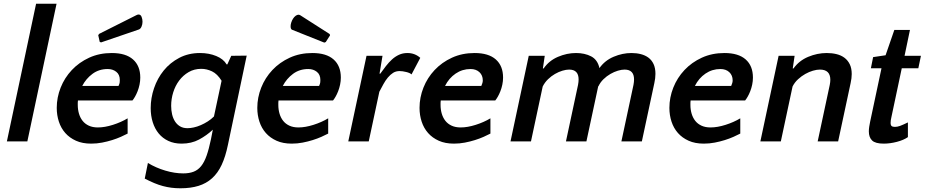

<svg xmlns="http://www.w3.org/2000/svg" viewBox="-20 -760 4972 1032"><path d="M127 0H17L174 -740H284Z M581 -475Q656 -475 695 -440.5Q734 -406 734 -343Q734 -324 730 -305Q726 -286 719.5 -269.5Q713 -253 705.5 -240Q698 -227 692 -220H399Q398 -214 398 -208Q398 -202 398 -196Q398 -171 404.5 -149Q411 -127 424 -110.5Q437 -94 457.5 -84.5Q478 -75 506 -75Q543 -75 587 -89Q631 -103 666 -124V-42Q651 -34 629.5 -24.5Q608 -15 582.5 -7Q557 1 528.5 6.5Q500 12 470 12Q423 12 388.5 -3.5Q354 -19 331 -45Q308 -71 296.5 -106Q285 -141 285 -180Q285 -236 306 -289Q327 -342 366 -383.5Q405 -425 459.5 -450Q514 -475 581 -475ZM559 -389Q512 -389 477 -363Q442 -337 422 -298H617Q619 -303 621.5 -309Q624 -315 624 -330Q624 -359 605 -374Q586 -389 559 -389ZM516 -535 508 -571 513 -578 714 -679Q720 -682 725 -682Q736 -682 741 -669.5Q746 -657 746 -643Q746 -629 740.5 -616.5Q735 -604 725 -601L523 -532Z M1306 -461 1205 19Q1192 82 1171.5 126Q1151 170 1120 198Q1089 226 1047 239Q1005 252 950 252Q924 252 901 249Q878 246 855.5 240Q833 234 809 224Q785 214 758 200L775 116Q818 142 868.5 157Q919 172 965 172Q997 172 1020.5 163Q1044 154 1061 133Q1078 112 1090.5 76.5Q1103 41 1114 -12L1124 -63Q1091 -32 1050 -10Q1009 12 956 12Q916 12 885 -2.5Q854 -17 833 -42.5Q812 -68 801 -103Q790 -138 790 -179Q790 -233 808 -286Q826 -339 860 -381Q894 -423 943.5 -449Q993 -475 1055 -475Q1103 -475 1142 -459Q1181 -443 1198 -414H1202L1223 -460ZM988 -71Q1003 -71 1021.5 -75Q1040 -79 1059.5 -87.5Q1079 -96 1097 -107.5Q1115 -119 1130 -134L1171 -326Q1148 -363 1119.5 -376.5Q1091 -390 1062 -390Q1024 -390 994 -372.5Q964 -355 943 -327Q922 -299 911 -263.5Q900 -228 900 -191Q900 -167 905 -145.5Q910 -124 920.5 -107.5Q931 -91 947.5 -81Q964 -71 988 -71Z M1659 -475Q1734 -475 1773 -440.5Q1812 -406 1812 -343Q1812 -324 1808 -305Q1804 -286 1797.5 -269.5Q1791 -253 1783.5 -240Q1776 -227 1770 -220H1477Q1476 -214 1476 -208Q1476 -202 1476 -196Q1476 -171 1482.5 -149Q1489 -127 1502 -110.5Q1515 -94 1535.5 -84.5Q1556 -75 1584 -75Q1621 -75 1665 -89Q1709 -103 1744 -124V-42Q1729 -34 1707.5 -24.5Q1686 -15 1660.5 -7Q1635 1 1606.5 6.5Q1578 12 1548 12Q1501 12 1466.5 -3.5Q1432 -19 1409 -45Q1386 -71 1374.5 -106Q1363 -141 1363 -180Q1363 -236 1384 -289Q1405 -342 1444 -383.5Q1483 -425 1537.5 -450Q1592 -475 1659 -475ZM1723 -531 1550 -600Q1542 -603 1542 -619Q1542 -628 1545.5 -639Q1549 -650 1555 -659.5Q1561 -669 1569 -675Q1577 -681 1585 -681Q1588 -681 1594 -678L1752 -577L1754 -570L1731 -534ZM1637 -389Q1590 -389 1555 -363Q1520 -337 1500 -298H1695Q1697 -303 1699.5 -309Q1702 -315 1702 -330Q1702 -359 1683 -374Q1664 -389 1637 -389Z M2192 -360Q2184 -368 2163.5 -373Q2143 -378 2128 -378Q2108 -378 2093 -368.5Q2078 -359 2065 -343.5Q2052 -328 2041 -308Q2030 -288 2019 -267L1962 0H1852L1950 -460H2036L2020 -364H2024Q2039 -385 2054.5 -405Q2070 -425 2087 -440.5Q2104 -456 2124.5 -465.5Q2145 -475 2170 -475Q2210 -475 2239 -449Z M2531 -475Q2606 -475 2645 -440.5Q2684 -406 2684 -343Q2684 -324 2680 -305Q2676 -286 2669.5 -269.5Q2663 -253 2655.5 -240Q2648 -227 2642 -220H2349Q2348 -214 2348 -208Q2348 -202 2348 -196Q2348 -171 2354.5 -149Q2361 -127 2374 -110.5Q2387 -94 2407.5 -84.5Q2428 -75 2456 -75Q2493 -75 2537 -89Q2581 -103 2616 -124V-42Q2601 -34 2579.5 -24.5Q2558 -15 2532.5 -7Q2507 1 2478.5 6.5Q2450 12 2420 12Q2373 12 2338.5 -3.5Q2304 -19 2281 -45Q2258 -71 2246.5 -106Q2235 -141 2235 -180Q2235 -236 2256 -289Q2277 -342 2316 -383.5Q2355 -425 2409.5 -450Q2464 -475 2531 -475ZM2509 -389Q2465 -389 2429 -364.5Q2393 -340 2372 -298H2567Q2570 -305 2572.5 -312.5Q2575 -320 2575 -328Q2575 -355 2557 -372Q2539 -389 2509 -389Z M3022 0 3087 -304Q3090 -320 3090 -333Q3090 -386 3039 -386Q3023 -386 3003 -380Q2983 -374 2963 -362.5Q2943 -351 2925.5 -334Q2908 -317 2897 -295L2834 0H2724L2822 -460H2908L2898 -392H2902Q2931 -434 2979 -454.5Q3027 -475 3076 -475Q3123 -475 3157.5 -457Q3192 -439 3202 -394Q3231 -435 3278.5 -455Q3326 -475 3374 -475Q3401 -475 3424.5 -469Q3448 -463 3465.5 -450Q3483 -437 3493 -415.5Q3503 -394 3503 -363Q3503 -340 3497 -313L3430 0H3320L3385 -304Q3388 -320 3388 -333Q3388 -386 3337 -386Q3321 -386 3301 -380Q3281 -374 3261 -362.5Q3241 -351 3223.5 -334Q3206 -317 3196 -295V-299L3132 0Z M3874 -475Q3949 -475 3988 -440.5Q4027 -406 4027 -343Q4027 -324 4023 -305Q4019 -286 4012.5 -269.5Q4006 -253 3998.5 -240Q3991 -227 3985 -220H3692Q3691 -214 3691 -208Q3691 -202 3691 -196Q3691 -171 3697.5 -149Q3704 -127 3717 -110.5Q3730 -94 3750.5 -84.5Q3771 -75 3799 -75Q3836 -75 3880 -89Q3924 -103 3959 -124V-42Q3944 -34 3922.5 -24.5Q3901 -15 3875.5 -7Q3850 1 3821.5 6.5Q3793 12 3763 12Q3716 12 3681.5 -3.5Q3647 -19 3624 -45Q3601 -71 3589.5 -106Q3578 -141 3578 -180Q3578 -236 3599 -289Q3620 -342 3659 -383.5Q3698 -425 3752.5 -450Q3807 -475 3874 -475ZM3852 -389Q3808 -389 3772 -364.5Q3736 -340 3715 -298H3910Q3913 -305 3915.5 -312.5Q3918 -320 3918 -328Q3918 -355 3900 -372Q3882 -389 3852 -389Z M4375 0 4440 -304Q4443 -319 4443 -331Q4443 -386 4387 -386Q4370 -386 4349.5 -380Q4329 -374 4308.5 -362.5Q4288 -351 4269.5 -334Q4251 -317 4240 -295L4177 0H4067L4165 -460H4251L4241 -392H4245Q4275 -434 4324 -454.5Q4373 -475 4424 -475Q4452 -475 4476.5 -469Q4501 -463 4519 -449.5Q4537 -436 4547.5 -414.5Q4558 -393 4558 -362Q4558 -340 4552 -313L4485 0Z M4718 -393H4661L4673 -453L4740 -463L4787 -599H4871L4842 -460H4930L4916 -393H4827L4771 -129Q4767 -113 4767 -100Q4767 -87 4772.5 -82.5Q4778 -78 4790 -78Q4803 -78 4817 -83Q4831 -88 4860 -102V-23Q4837 -7 4800.5 2.5Q4764 12 4730 12Q4685 12 4667.5 -5Q4650 -22 4650 -54Q4650 -65 4652 -78.5Q4654 -92 4657 -106Z"/></svg>

Font: Quattrocento Sans
Style: Bold Italic
Weight: 700
Designer: Pablo Impallari
Foundry: Pablo Impallari, Igino Marini, Brenda Gallo
Version: Version 2.000